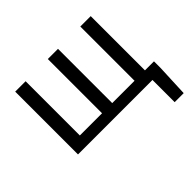

<svg xmlns="http://www.w3.org/2000/svg" viewBox="-164 -762 1174 1174"><g transform="rotate(-45 422.5 -175.5)"><path d="M823 -17V-74H745V-543H655V-74H462V-543H374V-74H182V-543H92V0H736V192H814Z"/></g></svg>

Font: Spoqa Han Sans Neo
Style: Regular
Weight: 400
Designer: [Spoqa Han Sans Neo] Dong-huui Kim ___ Younghwa Kang ___ Yujin Lee ___ [Noto Sans] Ryoko NISHIZUKA ____ (kana & ideograp
Foundry: Spoqa (http://www.spoqa-han-sans.com)
Version: Version 1.100;hotconv 1.0.109;makeotfexe 2.5.65596